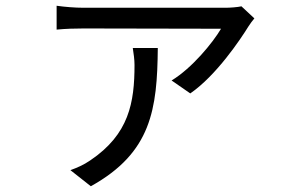

<svg xmlns="http://www.w3.org/2000/svg" viewBox="-20 -569 1040 668"><path d="M442 -402C445 -382 448 -362 448 -343C448 -212 429 -102 294 -11C271 5 247 15 225 23L296 79C507 -38 527 -189 529 -402ZM820 -547C807 -544 780 -542 765 -542H271C241 -542 205 -545 177 -549V-466C208 -469 241 -470 271 -470L749 -469C720 -420 648 -332 577 -289L642 -244C732 -306 816 -431 845 -478C850 -486 859 -498 865 -505Z"/></svg>

Font: Noto Sans KR Regular
Style: Regular
Weight: 400
Designer: Ryoko NISHIZUKA  (kana & ideographs); Paul D. Hunt (Latin, Greek & Cyrillic); Wenlong ZHANG  (bopomofo); Sandoll Communi
Foundry: Adobe Systems Incorporated
Version: Version 1.004;PS 1.004;hotconv 1.0.82;makeotf.lib2.5.63406